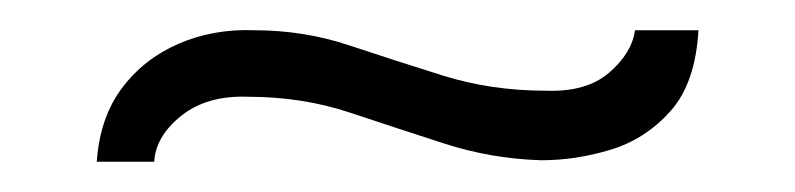

<svg xmlns="http://www.w3.org/2000/svg" viewBox="-20 -615 526 127"><path d="M338 -509Q305 -510 274 -520Q243 -530 211.5 -540.5Q180 -551 144 -551Q117 -552 100 -538.5Q83 -525 82 -508H44Q46 -537 60.5 -556.5Q75 -576 98 -586Q121 -596 148 -595Q181 -595 211 -585Q241 -575 273 -565Q305 -555 341 -555Q368 -554 383 -567Q398 -580 400 -595H442Q440 -560 423.5 -541.5Q407 -523 384 -516Q361 -509 338 -509Z"/></svg>

Font: Alumni Sans
Style: Regular
Weight: 400
Designer: Robert E. Leuschke
Foundry: Robert E. Leuschke
Version: Version 1.018